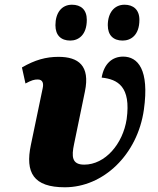

<svg xmlns="http://www.w3.org/2000/svg" viewBox="-20 -784 668 814"><path d="M500 -612C535 -612 571 -635 571 -700C571 -743 545 -764 508 -764C464 -764 437 -729 437 -677C437 -634 461 -612 500 -612ZM278 -612C312 -612 348 -635 348 -700C348 -743 323 -764 285 -764C241 -764 215 -729 215 -677C215 -634 239 -612 278 -612ZM255 10C418 10 563 -128 590 -319C614 -490 564 -544 502 -544C456 -544 421 -514 411 -455C479 -448 536 -417 517 -279C501 -174 426 -86 337 -86C284 -86 283 -121 294 -173L340 -396C363 -506 312 -543 228 -543C175 -543 128 -530 73 -498L88 -430C114 -444 125 -447 140 -447C163 -447 165 -428 161 -410L111 -170C86 -52 122 10 255 10Z"/></svg>

Font: Noto Serif SemiCondensed Black
Style: Italic
Weight: 900
Width: 4
Italic angle: -12°
Designer: Monotype Design Team
Foundry: Monotype Imaging Inc.
Version: Version 2.014